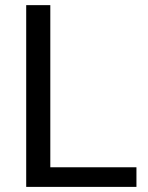

<svg xmlns="http://www.w3.org/2000/svg" viewBox="-20 -731 578 751"><path d="M176.8 -76.7V-710.9H82.5V0H513.7V-76.7Z"/></svg>

Font: Vazir
Style: Regular
Weight: 400
Designer: Saber Rastikerdar
Foundry: Saber Rastikerdar
Version: Version 27.002;January 24, 2021;FontCreator 13.0.0.2683 64-b